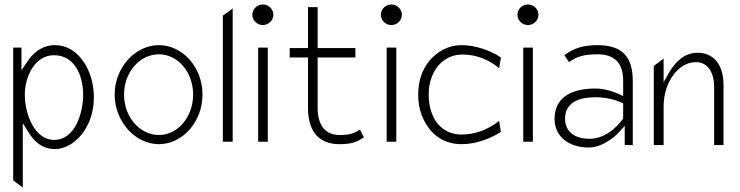

<svg xmlns="http://www.w3.org/2000/svg" viewBox="-20 -664 3310 859"><path d="M39 143 82 175V-113L105 -76C132 -31 169 3 226 3C307 3 400 -88 400 -229C400 -348 331 -462 226 -462C168 -462 128 -428 100 -385L76 -350V-451H39ZM91 -240C91 -319 134 -417 222 -417C311 -417 352 -330 352 -240C352 -157 315 -38 222 -38C134 -38 91 -155 91 -240Z M493 -241C493 -119 586 -19 691 -19C796 -19 886 -118 886 -241C886 -364 796 -462 691 -462C586 -462 493 -363 493 -241ZM535 -241C535 -342 606 -421 691 -421C776 -421 844 -341 844 -241C844 -141 776 -60 691 -60C606 -60 535 -140 535 -241Z M977 -30H1021V-626L977 -594Z M1109 -598C1109 -573 1130 -552 1156 -552C1182 -552 1203 -573 1203 -598C1203 -623 1182 -644 1156 -644C1130 -644 1109 -623 1109 -598ZM1135 -30H1178V-451H1135Z M1276 -407H1358V-175C1360 -72 1410 -19 1499 -19C1558 -19 1581 -31 1608 -50L1590 -85C1570 -70 1550 -60 1499 -60C1433 -60 1401 -107 1401 -181V-407H1570V-449H1401V-632H1358V-449H1276Z M1684 -598C1684 -573 1705 -552 1731 -552C1757 -552 1778 -573 1778 -598C1778 -623 1757 -644 1731 -644C1705 -644 1684 -623 1684 -598ZM1710 -30H1753V-451H1710Z M1851 -241C1851 -208 1856 -178 1866 -151C1895 -74 1954 -19 2045 -19C2108 -19 2174 -43 2221 -74L2213 -123C2168 -87 2109 -62 2045 -62C1954 -62 1898 -135 1898 -241C1898 -266 1901 -290 1909 -312C1929 -373 1978 -420 2049 -420C2111 -420 2167 -397 2209 -362L2213 -358L2221 -407C2176 -437 2109 -462 2045 -462C2017 -462 1992 -456 1969 -445C1905 -414 1851 -347 1851 -241Z M2295 -598C2295 -573 2316 -552 2342 -552C2368 -552 2389 -573 2389 -598C2389 -623 2368 -644 2342 -644C2316 -644 2295 -623 2295 -598ZM2321 -30H2364V-451H2321Z M2461 -132C2461 -55 2523 -4 2614 -4C2687 -4 2749 -72 2749 -72L2775 -101V-15H2811V-302C2811 -414 2760 -462 2653 -462C2583 -462 2542 -445 2505 -417L2526 -386C2561 -413 2599 -421 2653 -421C2727 -421 2768 -385 2768 -302V-234L2747 -244C2747 -244 2697 -268 2644 -268C2538 -268 2461 -229 2461 -132ZM2508 -133C2508 -211 2580 -229 2644 -229C2712 -229 2756 -207 2768 -202V-134C2765 -130 2708 -43 2617 -43C2558 -43 2508 -70 2508 -133Z M2905 -15H2949V-187C2949 -247 2968 -296 2993 -329C3015 -359 3049 -386 3094 -386C3149 -386 3175 -335 3175 -276V-15H3217V-284C3217 -373 3174 -428 3101 -428C3041 -428 3001 -387 2972 -337L2949 -296V-402L2905 -369Z"/></svg>

Font: Charger Sport
Style: HLNrw
Weight: 100
Designer: Jasper
Foundry: Cannot Into Space Fonts
Version: Version 1.1